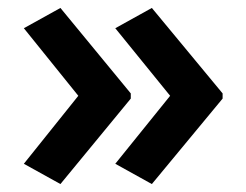

<svg xmlns="http://www.w3.org/2000/svg" viewBox="-20 -512 620 483"><path d="M540 -264V-277L362 -492L270 -441L408 -271L270 -100L362 -49ZM309 -264V-277L132 -492L40 -441L177 -271L40 -100L132 -49Z"/></svg>

Font: Noto Sans Thaana SemiBold
Style: Regular
Weight: 600
Designer: David Williams
Foundry: Google Inc.
Version: Version 3.001